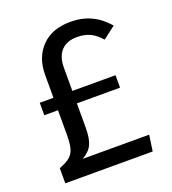

<svg xmlns="http://www.w3.org/2000/svg" viewBox="-126 -774 777 869"><g transform="rotate(-20 262.5 -339.5)"><path d="M152 -77H472L461 0H40V-73Q75 -86 92 -100.5Q109 -115 115.5 -138.5Q122 -162 122 -205V-322H56V-382H122V-493Q122 -576 172 -627.5Q222 -679 311 -679Q366 -679 410 -658.5Q454 -638 490 -596L430 -550Q406 -578 379 -591Q352 -604 315 -604Q266 -604 239.5 -575.5Q213 -547 213 -494V-382H421V-322H213V-204Q213 -153 200 -125Q187 -97 152 -77Z"/></g></svg>

Font: Wolseley Sans
Style: Regular
Weight: 400
Designer: Carrois Corporate & Edenspiekermann AG
Foundry: Carrois Corporate GbR & Edenspiekermann AG
Version: Version 4.202